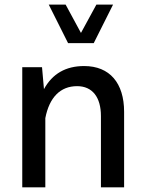

<svg xmlns="http://www.w3.org/2000/svg" viewBox="-20 -801 623 821"><path d="M173.8 -295.9C190.9 -384.3 237.8 -432.6 309.6 -432.6C375.5 -432.6 411.6 -384.8 411.6 -304.7V0H510.7V-322.8C510.7 -445.8 449.2 -518.6 339.8 -518.6C261.2 -518.6 204.1 -485.8 168 -419.9L159.7 -513.7H75.2V0H173.8ZM271 -616.7H380.9L463.4 -781.2H392.1L326.2 -660.2L260.7 -781.2H188.5Z"/></svg>

Font: Estedad Medium
Style: Regular
Weight: 500
Designer: Amin Abedi
Version: Version 7.3